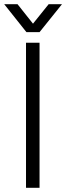

<svg xmlns="http://www.w3.org/2000/svg" viewBox="-28 -888 313 908"><path d="M-8 -868 97 -736H159L265 -868H202L128 -776L55 -868ZM95 0H159V-686H95Z"/></svg>

Font: Archivo ExtraLight
Style: Regular
Weight: 200
Designer: Hector Gatti
Foundry: Omnibus-Type
Version: Version 2.001